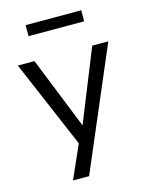

<svg xmlns="http://www.w3.org/2000/svg" viewBox="-128 -768 795 1027"><g transform="rotate(-15 270.0 -254.0)"><path d="M146 180 238 -28V21L20 -490H112L279 -73H264L432 -490H521L235 180ZM116 -627V-688H424V-627Z"/></g></svg>

Font: Nunito Sans 10pt
Style: Regular
Weight: 400
Designer: Vernon Adams
Foundry: Vernon Adams
Version: Version 3.101;gftools[0.9.27]